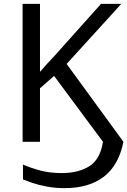

<svg xmlns="http://www.w3.org/2000/svg" viewBox="-20 -734 659 994"><path d="M314 240Q266 240 223 232Q180 224 148 213Q116 202 99 195V118Q140 136 189.5 149Q239 162 300 162Q386 162 442.5 126.5Q499 91 513 0L260 -341L187 -277V0H97V-714H187V-362Q204 -382 225.5 -405.5Q247 -429 266 -449L503 -714H608L325 -403L619 0Q595 121 518 180.5Q441 240 314 240Z"/></svg>

Font: Go Noto Current
Style: Regular
Weight: 400
Designer: Monotype Design Team
Foundry: Monotype Imaging Inc.
Version: Version 2.007; ttfautohint (v1.8) -l 8 -r 50 -G 200 -x 14 -D